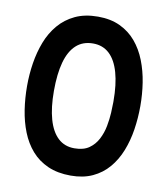

<svg xmlns="http://www.w3.org/2000/svg" viewBox="-81 -766 742 851"><g transform="rotate(10 290.0 -340.5)"><path d="M294 17Q235 17 191 -2.5Q147 -22 117 -56.5Q87 -91 69 -136.5Q51 -182 43 -234Q35 -286 35 -341Q35 -393 43 -444Q51 -495 68.5 -540.5Q86 -586 116 -621.5Q146 -657 189.5 -677.5Q233 -698 292 -698Q349 -698 391.5 -678Q434 -658 463.5 -623Q493 -588 511 -542Q529 -496 537 -444.5Q545 -393 545 -340Q545 -286 537 -234Q529 -182 511 -136.5Q493 -91 463.5 -56.5Q434 -22 392 -2.5Q350 17 294 17ZM289 -105Q330 -105 355 -122.5Q380 -140 394.5 -168Q409 -196 415 -228Q421 -260 422.5 -288.5Q424 -317 424 -335V-341Q424 -416 409 -469Q394 -522 364.5 -549.5Q335 -577 291 -577Q245 -577 215 -549.5Q185 -522 170.5 -469.5Q156 -417 156 -340Q156 -265 171 -212.5Q186 -160 215.5 -132.5Q245 -105 289 -105Z"/></g></svg>

Font: Fredoka Medium
Style: Regular
Weight: 500
Designer: Ben Nathan
Foundry: Milena B. Brandão, Ben Nathan
Version: Version 2.001